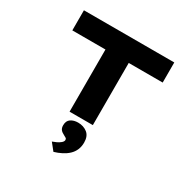

<svg xmlns="http://www.w3.org/2000/svg" viewBox="-217 -900 1395 1415"><g transform="rotate(30 480.5 -192.0)"><path d="M378 0V-529H96V-700H865V-529H576V0ZM423 316 375 256Q389 251 408 242.5Q427 234 441.5 221.5Q456 209 456 196Q456 186 448.5 181Q441 176 429 170Q408 160 397.5 146.5Q387 133 387 110Q387 72 412 55Q437 38 474 38Q520 38 552.5 63.5Q585 89 585 144Q585 178 573 206Q561 234 538.5 255Q516 276 486.5 291Q457 306 423 316Z"/></g></svg>

Font: Lexend Zetta ExtraBold
Style: Regular
Weight: 800
Designer: Bonnie Shaver-Troup, Thomas Jockin
Foundry: Lexend
Version: Version 1.007